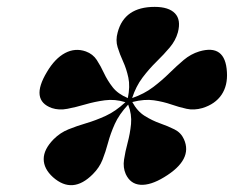

<svg xmlns="http://www.w3.org/2000/svg" viewBox="-20 -795 680 558"><path d="M250 -289Q191 -229.5 134 -280Q107 -304.5 107 -332.8Q107 -361 136 -390.5Q155 -409.5 179.2 -419.2Q203.5 -429 230.8 -437Q258 -445 287 -458.2Q316 -471.5 344.5 -498Q314 -507.5 284.5 -503.5Q255 -499.5 227.8 -491.5Q200.5 -483.5 176 -478.8Q151.5 -474 130.5 -481Q67 -504 116.5 -586Q139.5 -625 169 -640.8Q198.5 -656.5 229.5 -645.5Q250 -638 261.2 -620.8Q272.5 -603.5 282.2 -582.5Q292 -561.5 307.2 -541.8Q322.5 -522 351.5 -510Q358.5 -544 353 -569.5Q347.5 -595 337.8 -616.2Q328 -637.5 321.8 -657.8Q315.5 -678 322 -701Q341.5 -775 429.5 -775Q470.5 -775 488.5 -756.2Q506.5 -737.5 497 -701Q490.5 -677.5 473.5 -657.2Q456.5 -637 435 -616Q413.5 -595 394.2 -569.5Q375 -544 364 -510Q399 -522 425 -541.8Q451 -561.5 472.2 -582.5Q493.5 -603.5 514 -620.8Q534.5 -638 559 -645.5Q635 -668 639.5 -585.5Q642 -546.5 623.8 -519.5Q605.5 -492.5 568.5 -481Q544 -474 522.2 -478.8Q500.5 -483.5 477.5 -491.5Q454.5 -499.5 427.2 -503.5Q400 -507.5 364.5 -498.5Q379 -471.5 400.8 -458Q422.5 -444.5 445.2 -436.5Q468 -428.5 487 -419Q506 -409.5 514.5 -390.5Q541.5 -331 457 -280Q417.5 -256 388.2 -258Q359 -260 345.5 -289Q337 -308 340.5 -331.2Q344 -354.5 351 -380.5Q358 -406.5 360.8 -434.5Q363.5 -462.5 352.5 -491Q326 -462.5 313.5 -434.5Q301 -406.5 294 -380.2Q287 -354 278 -331Q269 -308 250 -289ZM355.5 -501.5H355Z"/></svg>

Font: Fraunces 72pt S000 Black
Style: Italic
Weight: 900
Italic angle: -16°
Version: Version 1.000; ttfautohint (v1.8.3)